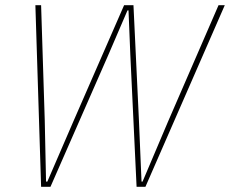

<svg xmlns="http://www.w3.org/2000/svg" viewBox="-20 -718 884 738"><path d="M138 0 116 -698H138L152 -256L157 -20H162L264 -256L457 -698H493L514 -256L524 -20H528L626 -251L820 -698H844L539 0H505L481 -506L474 -678H470L396 -506L174 0Z"/></svg>

Font: IBM Plex Sans Condensed Thin
Style: Italic
Weight: 100
Width: 3
Italic angle: -11°
Designer: Mike Abbink, Paul van der Laan, Pieter van Rosmalen
Foundry: Bold Monday
Version: Version 1.3